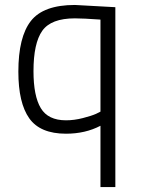

<svg xmlns="http://www.w3.org/2000/svg" viewBox="-20 -529 577 774"><path d="M246 10Q142 10 98 -52Q54 -114 54 -240Q54 -380 104.5 -444.5Q155 -509 282 -509L445 -500V225H385V-22Q324 10 246 10ZM282 -455Q186 -455 150.5 -405Q115 -355 115 -242Q115 -142 144.5 -93Q174 -44 246 -44Q279 -44 314 -53Q349 -62 367 -70L385 -79V-450Q315 -455 282 -455Z"/></svg>

Font: TypoPRO Titillium Text
Style: 250 wt
Weight: 300
Designer: Accademia di Belle Arti di Urbino and others
Foundry: Accademia di Belle Arti di Urbino and others.
Version: Version 25.000